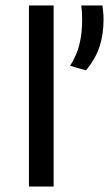

<svg xmlns="http://www.w3.org/2000/svg" viewBox="-20 -680 398 700"><path d="M85.5 0V-660H175.5V0ZM353.5 -660Q354.5 -651.5 356 -638Q357.5 -624.5 357.5 -609.5Q357.5 -555.5 343 -510.5Q328.5 -465.5 293.5 -423.5L235.5 -440Q259.5 -477.5 269.5 -518Q279.5 -558.5 279.5 -607Q279.5 -621.5 278.8 -634.2Q278 -647 276 -660Z"/></svg>

Font: Anek Latin Expanded
Style: Regular
Weight: 400
Width: 7
Designer: Yesha Goshar
Foundry: Ek Type
Version: Version 1.003